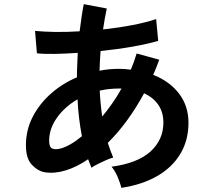

<svg xmlns="http://www.w3.org/2000/svg" viewBox="-20 -845 1040 926"><path d="M565 61Q561 41 548 10Q535 -21 518 -41Q644 -58 706 -114.5Q768 -171 768 -254Q768 -304 743.5 -339.5Q719 -375 675 -395Q597 -252 500 -156Q506 -137 512.5 -119.5Q519 -102 526 -85Q510 -81 490 -72Q470 -63 451 -53.5Q432 -44 421 -36Q417 -46 413 -56.5Q409 -67 405 -77Q351 -40 298 -23.5Q245 -7 197 -14Q164 -19 134.5 -49.5Q105 -80 105 -144Q105 -217 137 -280Q169 -343 224.5 -392.5Q280 -442 351 -472Q351 -502 352.5 -531.5Q354 -561 355 -590Q295 -586 243.5 -585Q192 -584 158 -588L149 -696Q188 -692 244 -691Q300 -690 364 -694Q369 -730 373.5 -763Q378 -796 384 -825L495 -804Q485 -758 477 -703Q551 -711 618.5 -724Q686 -737 733 -753L743 -648Q693 -633 619 -620Q545 -607 465 -599Q463 -576 462 -552Q461 -528 460 -504Q505 -513 553 -513Q568 -513 582.5 -512Q597 -511 611 -509Q619 -528 626 -547.5Q633 -567 639 -587L748 -557Q741 -538 734 -520Q727 -502 719 -484Q798 -453 843.5 -393.5Q889 -334 889 -253Q889 -168 849.5 -102.5Q810 -37 737.5 4.5Q665 46 565 61ZM273 -129Q293 -134 319.5 -149Q346 -164 375 -188Q367 -230 361.5 -275Q356 -320 354 -366Q292 -330 254.5 -277Q217 -224 217 -166Q217 -135 232 -128.5Q247 -122 273 -129ZM473 -283Q497 -312 521 -346Q545 -380 566 -418H553Q529 -418 506 -415.5Q483 -413 461 -408Q464 -345 473 -283Z"/></svg>

Font: Zen Kaku Gothic New
Style: Bold
Weight: 700
Designer: Yoshimichi Ohira
Foundry: Positype
Version: Version 1.002